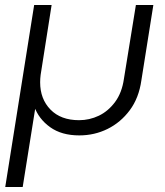

<svg xmlns="http://www.w3.org/2000/svg" viewBox="-20 -530 661 770"><path d="M1 220 117 -510H187L143 -230Q142 -223 141.5 -215Q141 -207 141 -200Q141 -133 182.5 -90.5Q224 -48 297 -48Q339 -48 376.5 -66Q414 -84 441.5 -121Q469 -158 477 -214L525 -510H595L547 -208Q537 -137 500.5 -88Q464 -39 411.5 -13Q359 13 298 13Q227 13 181 -20Q135 -53 117 -104L124 -112L71 220Z"/></svg>

Font: MuseoModerno Thin Light
Style: Italic
Weight: 300
Italic angle: -9°
Version: Version 1.003